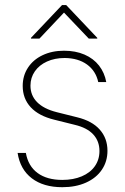

<svg xmlns="http://www.w3.org/2000/svg" viewBox="-20 -742 503 772"><path d="M240.2 -508.8Q200.2 -508.8 168.9 -494.6Q137.7 -480.5 120.1 -455.1Q102.5 -429.7 102.5 -397.5Q102.5 -358.4 129.2 -331.3Q155.8 -304.2 208 -291L290 -270.5Q350.1 -255.9 381.1 -220.9Q412.1 -186 412.1 -135.7Q412.1 -92.8 389.6 -59.6Q367.2 -26.4 325.9 -7.8Q284.7 10.7 230.5 10.7Q154.8 10.7 107.9 -25.1Q61 -61 50.8 -127H84Q93.3 -74.2 131.1 -46.4Q168.9 -18.6 230.5 -18.6Q274.9 -18.6 308.8 -33Q342.8 -47.4 361.3 -73.7Q379.9 -100.1 379.9 -134.8Q379.9 -174.3 355 -201.4Q330.1 -228.5 280.3 -240.2L198.2 -260.7Q135.7 -275.9 103.5 -310.8Q71.3 -345.7 71.3 -396.5Q71.3 -437.5 92.3 -469.7Q113.3 -502 151.1 -520Q189 -538.1 237.3 -538.1Q283.7 -538.1 319.8 -522.5Q356 -506.8 378.2 -478.3Q400.4 -449.7 407.2 -412.1H375Q365.2 -457 329.8 -482.7Q294.4 -508.3 240.2 -508.8ZM237.3 -691.4 138.7 -586.9H104.5V-589.8L229.5 -721.7H246.1L371.1 -589.8V-586.9H336.9Z"/></svg>

Font: Pretendard Std Thin
Style: Regular
Weight: 100
Designer: Base glyphs from Inter by Rasmus Andersson; Hangeul glyphs from Noto Sans CJK(Source Han Sans) by Jang Soo-young and Kan
Foundry: Kil Hyung-jin
Version: Version 1.309